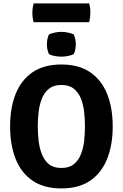

<svg xmlns="http://www.w3.org/2000/svg" viewBox="-20 -1068 706 1103"><path d="M38 -342Q38 -448.5 70 -528.5Q102 -608.5 167.2 -653Q232.5 -697.5 332.5 -697.5Q433.5 -697.5 498.8 -652.5Q564 -607.5 595.8 -527.5Q627.5 -447.5 627.5 -342Q627.5 -235.5 595.5 -155.2Q563.5 -75 498.2 -30.2Q433 14.5 332.5 14.5Q232 14.5 166.5 -30.5Q101 -75.5 69.5 -156Q38 -236.5 38 -342ZM197 -342Q197 -301.5 201.8 -259.8Q206.5 -218 220.5 -182.2Q234.5 -146.5 261.2 -124.8Q288 -103 332.5 -103Q377.5 -103 404.2 -124.8Q431 -146.5 445 -182.2Q459 -218 463.5 -259.8Q468 -301.5 468 -342Q468 -382.5 463.5 -424.2Q459 -466 445 -501.2Q431 -536.5 404.2 -558.2Q377.5 -580 332.5 -580Q288 -580 261.2 -558.2Q234.5 -536.5 220.5 -501.2Q206.5 -466 201.8 -424.2Q197 -382.5 197 -342ZM249.5 -813.5Q249.5 -843.5 261 -870Q273.5 -876 293.2 -880.5Q313 -885 332.5 -885Q351.5 -885 372.2 -880.5Q393 -876 404 -870Q409.5 -857 412.5 -841.8Q415.5 -826.5 415.5 -813.5Q415.5 -783.5 404 -757.5Q393 -751 372.2 -746.8Q351.5 -742.5 332.5 -742.5Q313 -742.5 292.5 -746.5Q272 -750.5 261 -757.5Q249.5 -783.5 249.5 -813.5ZM173 -940.5Q166 -966 166 -994.5Q166 -1021.5 173 -1048.5H492.5Q496 -1033 497.5 -1022.5Q499 -1012 499 -996Q499 -967.5 492.5 -940.5Z"/></svg>

Font: Signika Negative SC
Style: Bold
Weight: 700
Designer: Anna Giedryś
Foundry: Anna Giedryś
Version: Version 2.000; ttfautohint (v1.8.3) -l 8 -r 50 -G 200 -x 9 -